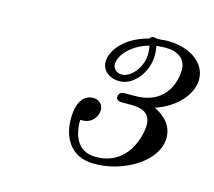

<svg xmlns="http://www.w3.org/2000/svg" viewBox="-73 -860 695 623"><g transform="rotate(15 274.5 -548.5)"><path d="M180 -446C180 -397 202 -325 291 -325C392 -325 496 -389 496 -467C496 -521 449 -544 434 -552C502 -574 549 -627 549 -677C549 -734 492 -772 419 -772C405 -772 398 -770 388 -770C382 -770 376 -772 371 -772C366 -772 363 -770 358 -764C278 -743 241 -692 241 -655C241 -625 267 -605 300 -605C347 -605 390 -658 390 -716C390 -726 389 -737 387 -747C397 -748 408 -749 418 -749C457 -749 487 -731 487 -693C487 -668 476 -572 361 -572H332C322 -572 307 -571 307 -554C307 -547 312 -541 326 -541H358C386 -541 423 -535 423 -491C423 -452 397 -348 290 -348C258 -348 210 -362 210 -451H215C257 -451 267 -486 267 -499C267 -517 253 -531 233 -531C212 -531 180 -517 180 -446ZM272 -655C272 -685 307 -726 365 -742C367 -733 368 -725 368 -716C368 -667 331 -628 302 -628C286 -628 272 -639 272 -655Z"/></g></svg>

Font: CMU Serif
Style: Italic
Weight: 500
Italic angle: -14.04°
Version: Version 0.7.0